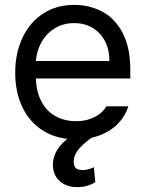

<svg xmlns="http://www.w3.org/2000/svg" viewBox="-20 -557 593 782"><path d="M42 -260.7Q42 -341.8 72.3 -404.8Q102.5 -467.8 156.7 -502.4Q210.9 -537.1 282.2 -537.1Q342.8 -537.1 394.5 -510.7Q446.3 -484.4 478.5 -424.8Q510.7 -365.2 510.7 -272.5V-237.3H100.6V-308.6H425.8Q425.8 -353.5 408.2 -388.2Q390.6 -422.9 357.9 -442.9Q325.2 -462.9 282.2 -462.9Q235.4 -462.9 200.2 -439.9Q165 -417 145.5 -378.4Q126 -339.8 126 -295.9V-248Q126 -189.5 146.5 -147.9Q167 -106.4 204.1 -85Q241.2 -63.5 290 -63.5Q320.3 -63.5 344.7 -71.8Q369.1 -80.1 386.2 -93.3Q403.3 -106.4 413.1 -124H502.9Q490.2 -84 460.9 -53.7Q431.6 -23.4 387.7 -6.3Q343.8 10.7 290 10.7Q214.8 10.7 158.7 -22.9Q102.5 -56.6 72.3 -118.2Q42 -179.7 42 -260.7ZM195.3 114.3Q195.3 87.9 208 62.5Q220.7 37.1 248.5 13.2Q276.4 -10.7 319.3 -30.3L359.4 -1Q322.3 25.4 301.3 49.8Q280.3 74.2 280.3 102.5Q280.3 119.1 288.6 127.4Q296.9 135.7 316.4 135.7Q325.2 135.7 333 133.8Q340.8 131.8 348.6 129.9Q355.5 127 362.3 124L368.2 184.6Q355.5 193.4 336.9 199.2Q318.4 205.1 294.9 205.1Q251 205.1 223.6 181.2Q196.3 157.2 195.3 114.3Z"/></svg>

Font: Pretendard GOV Variable
Style: Regular
Weight: 400
Designer: Base glyphs from Inter by Rasmus Andersson; Hangul glyphs from Noto Sans CJK(Source Han Sans) by Jang Soo-young and Kang
Foundry: Kil Hyung-jin
Version: Version 1.307;Glyphs 3.2 (3192)